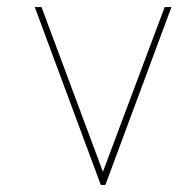

<svg xmlns="http://www.w3.org/2000/svg" viewBox="-20 -521 542 541"><path d="M277 0 463 -501H444L270 -37L97 -501H78L264 0Z"/></svg>

Font: Advent Pro
Style: Thin
Weight: 100
Designer: Andreas Kalpakidis
Foundry: Andreas Kalpakidis
Version: Version 2.002 2007